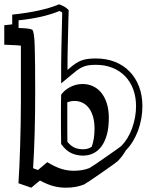

<svg xmlns="http://www.w3.org/2000/svg" viewBox="-68 -770 699 885"><path d="M314.9 -82Q325.7 -82 335.7 -84.7Q345.7 -87.4 354.5 -93.3Q360.8 -109.9 364.3 -130.6Q367.7 -151.4 367.7 -177.7Q367.7 -208.5 360.8 -232.2Q354 -255.9 341.6 -272Q329.1 -288.1 312.3 -296.4Q295.4 -304.7 275.4 -304.7Q258.8 -304.7 242.2 -298.3V-233.9Q242.2 -192.4 242.2 -165.5Q242.2 -138.7 242.7 -116.2Q259.8 -95.7 277.1 -88.9Q294.4 -82 314.9 -82ZM-48.3 -653.8Q-38.6 -654.8 -29.5 -655.8Q-20.5 -656.7 -11.7 -657.7V-702.6Q125 -716.8 204.1 -750Q215.3 -746.6 226.3 -740.7Q237.3 -734.9 248.5 -723.6Q247.1 -672.4 246.1 -630.6Q245.1 -588.9 244.4 -557.6Q243.7 -526.4 243.4 -506.1Q243.2 -485.8 243.2 -477.5V-447.8Q246.1 -450.2 249 -452.4Q252 -454.6 254.4 -457H253.9Q269 -469.7 282 -478.3Q294.9 -486.8 308.6 -491.7Q322.3 -496.6 337.9 -498.5Q353.5 -500.5 374 -500.5Q422.4 -500.5 461.9 -484.9Q501.5 -469.2 529.5 -440.2Q557.6 -411.1 573 -370.6Q588.4 -330.1 588.4 -280.3Q588.4 -224.1 568.4 -168Q558.1 -141.1 544.2 -118.2Q530.3 -95.2 512.2 -77.1Q496.6 -49.3 474.6 -27.3Q471.2 -23.9 451.7 -9.8Q432.1 4.4 399.4 26.9Q366.7 49.8 345.7 63.7Q324.7 77.6 319.8 80.1Q301.8 87.4 281 91.3Q260.3 95.2 235.4 95.2Q205.6 95.2 177.5 87.6Q149.4 80.1 116.2 62Q106 70.3 94.7 79.8Q83.5 89.4 76.2 95.2L17.1 74.7Q19.5 37.1 21.5 -6.8Q23.4 -50.8 24.9 -98.9Q26.4 -147 27.3 -198.2Q28.3 -249.5 28.3 -302.2V-559.6Q26.9 -561 -48.3 -564ZM213.9 -333.5Q220.7 -343.3 230.7 -352.1Q240.7 -360.8 253.4 -367.7Q266.1 -374.5 281 -378.7Q295.9 -382.8 312 -382.8Q338.4 -382.8 360.6 -372.6Q382.8 -362.3 398.9 -342.5Q415 -322.8 424.3 -293.5Q433.6 -264.2 433.6 -226.6Q433.6 -182.1 424.6 -149.4Q415.5 -116.7 399.7 -95.2Q383.8 -73.7 362.1 -63.2Q340.3 -52.7 314.9 -52.7Q286.6 -52.7 261.7 -63.7Q236.8 -74.7 213.9 -106Q213.4 -128.4 213.1 -160.4Q212.9 -192.4 212.9 -233.9Q212.9 -265.1 213.1 -290Q213.4 -314.9 213.9 -333.5ZM17.6 -641.1Q71.3 -639.2 80.1 -633.3Q89.8 -627.4 92 -558.6Q94.2 -489.7 94.2 -351.1Q94.2 -246.1 91.8 -158Q89.4 -69.8 84.5 5.4L106.9 13.7L149.9 -22.5Q185.5 -1 213.9 8.1Q242.2 17.1 272 17.1Q314 17.1 344.7 4.4Q348.6 2.4 367.2 -10Q385.7 -22.5 419.4 -45.9Q486.3 -92.3 490.7 -96.7Q522 -127.9 540.5 -177.7Q559.1 -229.5 559.1 -280.3Q559.1 -323.7 545.9 -358.9Q532.7 -394 508.5 -418.9Q484.4 -443.8 450.2 -457.5Q416 -471.2 374 -471.2Q356.9 -471.2 343.8 -469.5Q330.6 -467.8 319.1 -463.6Q307.6 -459.5 296.6 -452.4Q285.6 -445.3 272.9 -434.6L213.9 -385.7V-477.5Q213.9 -493.7 215.1 -552Q216.3 -610.4 218.8 -712.4Q214.4 -716.8 205.6 -719.2Q130.9 -688 17.6 -676.3Z"/></svg>

Font: XB Kayhan Sayeh
Style: Regular
Weight: 700
Designer: Behnam
Foundry: Irmug
Version: Version 7.300 2009